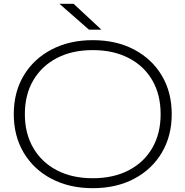

<svg xmlns="http://www.w3.org/2000/svg" viewBox="-20 -972 970 1004"><path d="M365 -952 510 -817H445L291 -952ZM465 12Q343 12 249.5 -37Q156 -86 104 -173.5Q52 -261 52 -375Q52 -490 104 -577Q156 -664 249.5 -713Q343 -762 465 -762Q588 -762 681 -713Q774 -664 826 -577Q878 -490 878 -375Q878 -261 826 -173.5Q774 -86 681 -37Q588 12 465 12ZM465 -40Q573 -40 653 -81.5Q733 -123 776.5 -198.5Q820 -274 820 -375Q820 -477 776.5 -552Q733 -627 653 -668.5Q573 -710 465 -710Q357 -710 277.5 -668.5Q198 -627 154 -552Q110 -477 110 -375Q110 -274 154 -198.5Q198 -123 277.5 -81.5Q357 -40 465 -40Z"/></svg>

Font: Bounded
Style: Regular
Weight: 200
Designer: Vlad Churkin
Version: Version 1.0